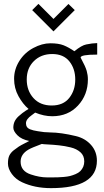

<svg xmlns="http://www.w3.org/2000/svg" viewBox="-20 -741 531 978"><path d="M144 -689.5 175.8 -721.2 252.4 -644.5 328.6 -720.7 360.8 -689.5 252.4 -581.1ZM128.9 -22.9Q88.9 -31.2 68.4 -52.2Q47.9 -73.2 47.9 -90.6Q47.9 -107.9 54.4 -122.1Q61 -136.2 74.2 -148.4Q95.7 -167.5 109.9 -176.3Q124 -185.1 125.5 -186Q96.2 -210.9 74 -251.2Q51.8 -291.5 51.8 -339.6Q51.8 -387.7 78.4 -430.2Q105 -472.7 149.7 -496.6Q194.3 -520.5 236.3 -520.5Q278.3 -520.5 304 -510.3Q329.6 -500 358.9 -480Q396 -510.3 419.4 -514.6Q449.7 -521 475.1 -521.5V-462.9H474.1Q390.6 -462.9 390.6 -447.8Q415.5 -401.9 421.6 -380.1Q427.7 -358.4 427.7 -336.4Q427.7 -257.8 377.2 -203.4Q326.7 -148.9 246.1 -148.9Q203.6 -148.9 159.2 -167.5Q155.3 -164.1 141.6 -154.3Q112.3 -133.8 112.3 -113.3Q112.3 -90.8 132.8 -82.5Q148.4 -76.2 171.6 -72.8Q194.8 -69.3 204.3 -68.1Q213.9 -66.9 236.3 -66.4Q291 -65.9 366.2 -47.9Q413.6 -36.6 443.6 -2.9Q473.6 30.8 473.6 77.6Q473.6 217.3 239.7 217.3Q157.2 217.3 92.8 187.5Q60.1 172.4 40.3 145.3Q20.5 118.2 20.5 91.8Q20.5 65.4 27.8 50.8Q35.2 36.1 50 24.4Q64.9 12.7 75.9 5.6Q86.9 -1.5 106 -11Q125 -20.5 128.9 -22.9ZM85 82.5Q85 130.4 136.7 147.5Q181.2 162.6 220 162.6Q258.8 162.6 271.5 162.4Q284.2 162.1 304.2 160.4Q324.2 158.7 336.9 155.5Q349.6 152.3 364.7 146Q379.9 139.6 388.7 130.9Q409.2 110.4 409.2 81.1Q409.2 51.8 389.6 34.4Q370.1 17.1 340.1 9.8Q310.1 2.4 280.8 -0.7Q251.5 -3.9 224.9 -5.1Q198.2 -6.3 192.9 -7.8Q140.6 11.7 125 21Q85 44.4 85 82.5ZM152.6 -429.7Q116.2 -393.6 116.2 -336.4Q116.2 -279.3 150.4 -241.5Q184.6 -203.6 243.4 -203.6Q302.2 -203.6 332.8 -242.2Q363.3 -280.8 363.3 -335.9Q363.3 -391.1 333.3 -428.5Q303.2 -465.8 246.1 -465.8Q189 -465.8 152.6 -429.7Z"/></svg>

Font: News Cycle
Style: Regular
Weight: 500
Version: Version 0.5.2